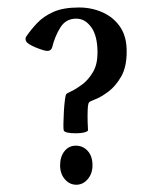

<svg xmlns="http://www.w3.org/2000/svg" viewBox="-20 -493 411 521"><path d="M187 -131.3Q154.8 -131.3 152.8 -139.6Q151.9 -143.6 152.1 -158Q152.3 -172.4 153.3 -189.7Q154.3 -207 156 -220.9Q157.7 -234.9 159.7 -237.3Q161.1 -239.7 174.3 -245.8Q187.5 -252 203.9 -264.4Q220.2 -276.9 232.4 -297.6Q244.6 -318.4 244.6 -350.1Q244.6 -395.5 227.8 -418.9Q210.9 -442.4 187 -442.4Q158.7 -442.4 143.8 -418.5Q128.9 -394.5 121.6 -364.7Q119.1 -356.4 111.1 -355Q103 -353.5 76.7 -364.3Q54.7 -373.5 51 -380.9Q47.4 -388.2 51.3 -394Q64 -412.6 81.1 -430.7Q98.1 -448.7 125 -460.7Q151.9 -472.7 194.3 -472.7Q228.5 -472.7 258.3 -459.5Q288.1 -446.3 306.2 -419.7Q324.2 -393.1 323.7 -352.5Q323.7 -311 308.8 -285.2Q293.9 -259.3 274.4 -244.6Q254.9 -230 239.3 -223.9Q223.6 -217.8 221.7 -215.3Q218.8 -212.4 218 -196Q217.3 -179.7 217.8 -162.6Q218.3 -145.5 218.8 -140.1Q219.2 -136.7 209.7 -134Q200.2 -131.3 187 -131.3ZM187 8.3Q168.9 8.3 156 -6.6Q143.1 -21.5 143.1 -44.4Q143.1 -67.9 155 -82.8Q167 -97.7 185.5 -97.7Q205.1 -97.7 218 -83.5Q231 -69.3 231 -44.4Q231 -22 218 -6.8Q205.1 8.3 187 8.3Z"/></svg>

Font: Dai Banna SIL Medium
Style: Regular
Weight: 500
Designer: Victor Gaultney
Foundry: SIL International
Version: Version 4.000